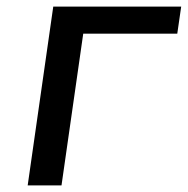

<svg xmlns="http://www.w3.org/2000/svg" viewBox="-20 -559 566 579"><path d="M165.5 0 231 -457.5H514.6L526.4 -539.1H140.6L63.5 0Z"/></svg>

Font: Winston
Style: Italic
Weight: 400
Italic angle: -8.13011°
Designer: Vernon Adams, Kim Jin-seong, David Berlow, Cristiano Sobral
Foundry: The Winston Project Authors
Version: Version 3.004